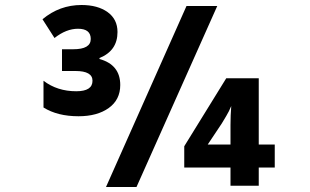

<svg xmlns="http://www.w3.org/2000/svg" viewBox="-20 -743 1240 768"><path d="M526 5 849 -719H726L404 5ZM1015 0V-73H1079V-165H1015V-430H885L717 -158V-73H902V0ZM461 -403Q461 -484 378 -507V-511Q450 -540 450 -615Q450 -666 410.5 -694.5Q371 -723 306 -723Q218 -723 150 -666L198 -591Q245 -628 292 -628Q343 -628 343 -587Q343 -546 273 -546H228V-459H282Q350 -459 350 -420Q350 -378 285 -378Q209 -378 154 -420V-313Q210 -278 294 -278Q369 -278 415 -311Q461 -344 461 -403ZM867 -249Q874 -261 885 -279Q896 -297 905 -319Q902 -282 902 -243V-165H811Z"/></svg>

Font: Noto Sans Mono UI ExtraBold
Style: Regular
Weight: 800
Designer: Monotype Design team
Foundry: Monotype Imaging Inc.
Version: 1.000